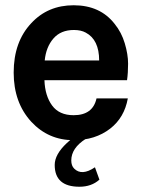

<svg xmlns="http://www.w3.org/2000/svg" viewBox="-20 -519 554 730"><path d="M188 108Q188 68 234 25Q247 12 263 2L306 9Q251 44 251 91Q251 111 262 122Q291 151 341 117L358 164Q328 191 282 191Q188 191 188 108ZM32 -243Q32 -360 99 -431Q162 -499 260 -499Q361 -499 416 -428Q442 -396 454.5 -354Q467 -312 467 -277Q467 -242 463 -214H149Q151 -155 178 -118Q205 -81 260 -81Q333 -81 347 -145H466Q453 -72 399 -30Q342 14 260 14Q164 14 99 -56Q32 -129 32 -243ZM150 -289H357Q357 -368 306 -395Q288 -405 261 -405Q211 -405 183 -372.5Q155 -340 150 -289Z"/></svg>

Font: Karmilla
Style: Bold
Weight: 700
Designer: Jonathan Pinhorn
Version: Version 1.000